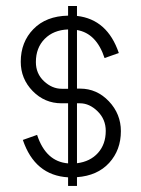

<svg xmlns="http://www.w3.org/2000/svg" viewBox="-20 -612 464 632"><path d="M204.1 -592.3H233.4V-559.6Q333.5 -548.3 371.1 -437.5L324.2 -420.9Q297.4 -502.4 233.4 -513.2V-320.3H243.7Q298.8 -320.3 338.4 -278.6Q377.9 -236.8 377.9 -180.2Q377.9 -118.2 339.4 -75.9Q300.8 -33.7 233.4 -28.8V0H204.1V-28.3Q94.7 -34.7 55.2 -151.4L102.1 -168Q130.9 -80.1 204.1 -74.2V-272H182.6Q127 -272 87.6 -312.3Q48.3 -352.5 48.3 -408.7Q48.3 -473.6 90.1 -516.4Q131.8 -559.1 204.1 -560.5ZM204.1 -515.1Q155.8 -513.2 127 -483.9Q98.1 -454.6 98.1 -407.7Q98.1 -369.6 124.8 -344.7Q151.4 -319.8 183.1 -319.8H204.1ZM233.4 -74.7Q276.9 -80.1 302.5 -108.6Q328.1 -137.2 328.1 -181.2Q328.1 -219.2 301.3 -245.6Q274.4 -272 243.2 -272H233.4Z"/></svg>

Font: LaylaThuluth
Style: Regular
Weight: 400
Version: Version 2.0